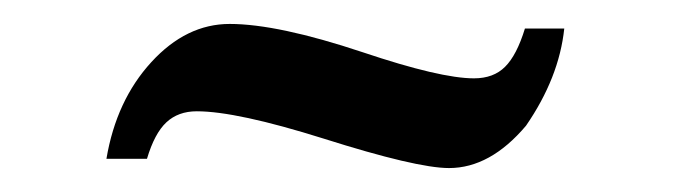

<svg xmlns="http://www.w3.org/2000/svg" viewBox="-20 -383 573 162"><path d="M104 -249H69.8Q78.1 -298.3 107.7 -330.6Q137.2 -362.8 173.8 -362.8Q214.4 -362.8 286.1 -338.9Q351.6 -316.9 379.9 -316.9Q396.5 -316.9 406.2 -326.7Q416 -336.4 422.9 -358.9H456.1Q451.7 -317.4 423.8 -276.9Q393.6 -241.2 358.9 -241.2Q331.5 -241.2 252.9 -266.1Q179.7 -289.1 146 -289.1Q130.4 -289.1 120.4 -279.8Q110.4 -270.5 104 -249Z"/></svg>

Font: Libre Baskerville
Style: Italic
Weight: 400
Designer: Pablo Impallari, Rodrigo Fuenzalida
Foundry: Pablo Impallari, Rodrigo Fuenzalida
Version: Version 1.000